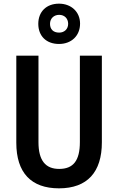

<svg xmlns="http://www.w3.org/2000/svg" viewBox="-20 -1018 645 1048"><path d="M302 -778C370 -778 417 -823 417 -889C417 -954 368 -998 302 -998C233 -998 189 -954 189 -888C189 -821 233 -778 302 -778ZM303 -840C270 -840 253 -859 253 -888C253 -917 274 -937 303 -937C332 -937 352 -917 352 -888C352 -859 331 -840 303 -840ZM536 -241V-714H416V-243C416 -141 380 -96 303 -96C229 -96 190 -141 190 -242V-714H69V-239C69 -75 150 10 302 10C457 10 536 -79 536 -241Z"/></svg>

Font: Noto Sans Ethiopic Cond SemBd
Style: Regular
Weight: 600
Width: 3
Designer: Monotype Design Team
Foundry: Monotype Imaging Inc.
Version: Version 2.102